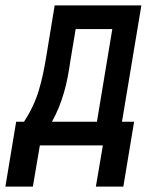

<svg xmlns="http://www.w3.org/2000/svg" viewBox="-71 -540 591 713"><path d="M51 153H-51L-11 -88H18Q36 -115 50 -144.5Q64 -174 73 -204Q82 -234 88.5 -264.5Q95 -295 100 -325L132 -520H454L382 -88H427L387 153H285L311 0H77ZM289 -88 346 -432H210L190 -312Q186 -283 180.5 -254.5Q175 -226 167 -198Q159 -170 148 -142.5Q137 -115 122 -88Z"/></svg>

Font: Iosevka Semibold Oblique
Style: Regular
Weight: 600
Italic angle: -9°
Monospace: yes
Designer: Belleve Invis
Foundry: Belleve Invis
Version: Version 32.5.0; ttfautohint (v1.8.4)